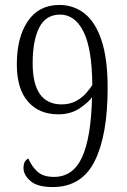

<svg xmlns="http://www.w3.org/2000/svg" viewBox="-20 -744 512 776"><path d="M193 12Q131 12 103 -12.5Q75 -37 75 -65Q75 -95 95 -103Q107 -73 130.5 -51Q154 -29 198 -29Q275 -29 311.5 -108Q348 -187 352 -351Q337 -330 301.5 -306Q266 -282 215 -282Q138 -282 93 -333.5Q48 -385 48 -484Q48 -593 92.5 -658.5Q137 -724 220 -724Q277 -724 321 -690Q365 -656 390 -582Q415 -508 415 -388Q415 -197 362.5 -92.5Q310 12 193 12ZM227 -322Q263 -322 288 -336Q313 -350 328.5 -368Q344 -386 353 -400Q352 -547 317.5 -616Q283 -685 223 -685Q165 -685 138.5 -632.5Q112 -580 112 -488Q112 -324 227 -322Z"/></svg>

Font: Noto Serif Tamil Condensed Light
Style: Regular
Weight: 300
Width: 3
Designer: Indian Type Foundry, Tom Grace, and the Monotype Design Team
Foundry: Monotype Imaging Inc.
Version: Version 2.004; ttfautohint (v1.8.4.7-5d5b)